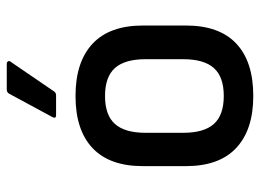

<svg xmlns="http://www.w3.org/2000/svg" viewBox="-118 -620 750 553"><g transform="rotate(-90 256.5 -344.0)"><path d="M256 11Q159 11 106.5 -38Q54 -87 54 -183V-307Q54 -403 106 -452Q158 -501 256 -501Q354 -501 406.5 -452Q459 -403 459 -307V-183Q459 -87 407 -38Q355 11 256 11ZM256 -74Q311 -74 336.5 -102.5Q362 -131 362 -191V-299Q362 -359 336.5 -387.5Q311 -416 256 -416Q201 -416 175.5 -387.5Q150 -359 150 -299V-191Q150 -131 175.5 -102.5Q201 -74 256 -74ZM201 -557Q190 -557 195 -567L262 -691Q266 -699 274 -699H349Q354 -699 356 -695Q358 -691 354 -687L270 -564Q266 -557 258 -557Z"/></g></svg>

Font: Sofia Sans Semi Condensed SemiBold
Style: Regular
Weight: 600
Designer: Botio Nikoltchev, Ani Petrova
Foundry: lettersoup
Version: Version 4.100